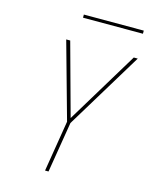

<svg xmlns="http://www.w3.org/2000/svg" viewBox="-130 -981 860 1068"><g transform="rotate(15 300.0 -447.0)"><path d="M234 0 282 -294 159 -735H182L296 -319L548 -735H571L302 -292L254 0ZM218 -876V-894H563V-876Z"/></g></svg>

Font: Iosevka Thin Extended
Style: Italic
Weight: 100
Width: 7
Italic angle: -9°
Monospace: yes
Designer: Belleve Invis
Foundry: Belleve Invis
Version: Version 32.5.0; ttfautohint (v1.8.4)